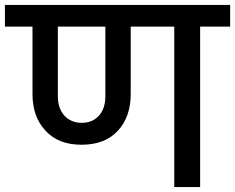

<svg xmlns="http://www.w3.org/2000/svg" viewBox="-44 -760 955 780"><path d="M-24 -740V-652H88V-378C88 -317 105 -268 140 -230C175 -191 224 -172 287 -172C351 -172 400 -191 435 -229C470 -267 487 -317 487 -378V-652H664V0H769V-652H891V-740ZM191 -652H384V-368C384 -304 348 -261 288 -261C229 -261 191 -304 191 -368Z"/></svg>

Font: Poppins Medium
Style: Regular
Weight: 500
Designer: Ninad Kale (Devanagari), Jonny Pinhorn (Latin)
Foundry: Indian Type Foundry
Version: 4.004